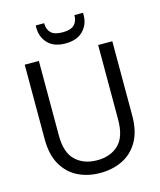

<svg xmlns="http://www.w3.org/2000/svg" viewBox="-131 -995 919 1101"><g transform="rotate(-15 328.0 -444.5)"><path d="M327 12Q255 12 196.5 -16.5Q138 -45 103 -105Q68 -165 68 -258V-700H152V-257Q152 -155 201 -109Q250 -63 329 -63Q408 -63 456 -109Q504 -155 504 -257V-700H588V-258Q588 -165 553 -105Q518 -45 459 -16.5Q400 12 327 12ZM327 -757Q258 -757 222.5 -794.5Q187 -832 187 -887V-901H237Q237 -864 258 -843.5Q279 -823 327 -823Q375 -823 396 -843.5Q417 -864 417 -901H468V-887Q468 -832 431.5 -794.5Q395 -757 327 -757Z"/></g></svg>

Font: DeepMind Sans
Style: Regular
Weight: 400
Designer: Jonny Pinhorn / Modifications: Colophon Foundry
Foundry: Colophon Foundry
Version: Version 1.002; ttfautohint (v1.8.2)